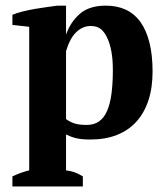

<svg xmlns="http://www.w3.org/2000/svg" viewBox="-20 -488 596 687"><path d="M276.4 179.2H24.4V143.1Q57.1 127.9 84.5 121.6V-392.1L24.4 -398.9V-435.1Q39.1 -441.4 60.5 -446.8Q82 -452.1 105 -456.1Q127.9 -460 149.2 -462.9Q170.4 -465.8 185.1 -467.8H216.3V-365.2H216.8Q231.9 -408.7 265.6 -438.5Q299.3 -467.8 358.9 -467.8Q398.9 -467.8 429.9 -453.4Q460.9 -439 482.2 -409.7Q503.4 -380.4 514.6 -336.2Q525.9 -292 525.9 -231.9Q525.9 -173.8 511 -128.7Q496.1 -83.5 467.5 -52.2Q439 -21 397.7 -4.9Q356.4 11.2 303.2 11.2Q272 11.2 253.9 6.8Q245.1 4.9 235.6 1.5Q226.1 -2 216.3 -6.8V121.6Q230.5 123 245.1 127.9Q259.8 132.8 276.4 143.1ZM304.2 -395Q276.4 -395 253.4 -373.5Q230.5 -352.1 216.3 -305.2V-62Q230.5 -51.3 247.1 -46.1Q263.7 -41 290 -41Q316.4 -41 334.2 -53.5Q352.1 -65.9 363 -90.8Q374 -115.7 378.9 -152.6Q383.8 -189.5 383.8 -237.8Q383.8 -274.9 378.7 -303.2Q373.5 -331.5 363.8 -352.1Q354.5 -372.6 341.1 -383.8Q327.6 -395 304.2 -395Z"/></svg>

Font: PT Astra Serif
Style: Bold
Weight: 700
Designer: A.Korolkova, I. Chaeva
Foundry: ParaType Ltd
Version: Version 1.002